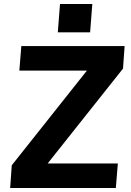

<svg xmlns="http://www.w3.org/2000/svg" viewBox="-20 -943 655 963"><path d="M605 -712 597 -599 219 -123H571L561 0H31L39 -114L416 -589H77L87 -712ZM281 -923H443L432 -781H270Z"/></svg>

Font: Muli ExtraBold
Style: Italic
Weight: 800
Italic angle: -4.541°
Designer: Vernon Adams
Foundry: Vernon Adams
Version: Version 2.000